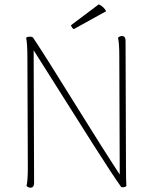

<svg xmlns="http://www.w3.org/2000/svg" viewBox="-20 -862 707 890"><path d="M103 0Q109 -24 109 -87L107 -590Q107 -663 101 -687Q107 -692 118 -692Q129 -692 133 -688Q193 -598 326 -383Q460 -167 535 -53L533 -600Q533 -663 527 -687Q535 -695 545 -695Q562 -695 562 -673L564 -87Q564 -16 566 0Q563 4 555 5.5Q547 7 542 5Q507 -43 410 -195.5Q313 -348 222 -493Q122 -651 136 -629L138 -14Q138 8 121 8Q111 8 103 0ZM322 -727Q318 -729 314 -734.5Q310 -740 309 -745L438 -842Q462 -830 472 -810Z"/></svg>

Font: Arima Madurai Thin
Style: Regular
Weight: 250
Designer: Joana Correia and Natanael Gama
Foundry: NDISCOVER
Version: Version 1.019; ttfautohint (v1.5) -l 7 -r 28 -G 50 -x 13 -D 